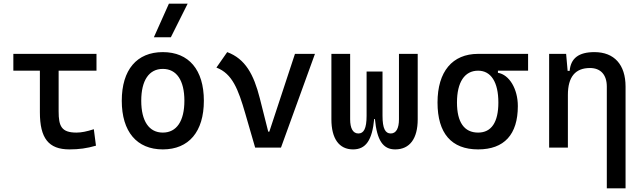

<svg xmlns="http://www.w3.org/2000/svg" viewBox="-20 -815 3556 1060"><path d="M363.3 9.8C416 9.8 459.5 3.9 509.8 -10.7L498 -101.6C458.5 -88.9 429.2 -83 402.3 -83C319.3 -83 303.7 -118.2 303.7 -200.2V-424.8H512.7V-517.6H53.7V-424.8H200.2V-195.3C200.2 -51.8 248 9.8 363.3 9.8Z M878.9 9.8C1022.5 9.8 1105.5 -87.9 1105.5 -258.8C1105.5 -429.7 1022.5 -527.3 878.9 -527.3C735.4 -527.3 652.3 -429.7 652.3 -258.8C652.3 -87.9 735.4 9.8 878.9 9.8ZM878.9 -83C802.7 -83 759.8 -146.5 759.8 -258.8C759.8 -371.1 802.7 -434.6 878.9 -434.6C955.1 -434.6 998 -371.1 998 -258.8C998 -146.5 955.1 -83 878.9 -83ZM829.6 -609.4H923.3L1016.1 -794.9H912.6Z M1388.7 0H1531.2L1718.8 -517.6H1608.4L1466.8 -87.9H1460.9L1414.1 -273.4C1380.9 -403.8 1334.5 -490.2 1234.4 -527.3L1174.8 -441.9C1262.7 -408.7 1295.4 -321.3 1333.5 -190.4Z M2161.6 9.8C2242.7 9.8 2286.1 -50.3 2286.1 -156.2V-517.6H2182.6V-156.2C2182.6 -106.4 2167 -78.1 2137.2 -78.1C2107.4 -78.1 2091.8 -105 2091.8 -175.8V-419.9H2003.9V-175.8C2003.9 -105 1988.3 -78.1 1958.5 -78.1C1928.7 -78.1 1913.1 -106.4 1913.1 -156.2V-517.6H1809.6V-156.2C1809.6 -50.3 1851.6 9.8 1929.2 9.8C1999.5 9.8 2034.7 -40.5 2045.9 -158.2H2049.8C2061 -40.5 2094.2 9.8 2161.6 9.8Z M2619.6 9.8C2763.7 9.8 2838.9 -72.3 2838.9 -229.5C2838.9 -323.7 2792 -402.8 2729 -413.1V-424.8H2895.5V-517.6H2619.6C2477.5 -517.6 2395.5 -419.9 2395.5 -249C2395.5 -79.1 2472.2 9.8 2619.6 9.8ZM2619.6 -83C2543 -83 2502.9 -140.1 2502.9 -249C2502.9 -361.3 2544.9 -424.8 2619.6 -424.8C2690.9 -424.8 2731.4 -361.3 2731.4 -249C2731.4 -140.1 2692.9 -83 2619.6 -83Z M3330.1 224.6H3433.6V-336.9C3433.6 -458 3371.1 -527.3 3261.7 -527.3C3174.8 -527.3 3130.9 -493.2 3125 -423.8H3113.8L3105.5 -517.6H3011.7V0H3115.2V-291C3115.2 -390.6 3156.2 -439.5 3237.3 -439.5C3295.9 -439.5 3330.1 -402.3 3330.1 -336.9Z"/></svg>

Font: Cascadia Mono NF
Style: Regular
Weight: 400
Monospace: yes
Designer: Aaron Bell
Foundry: Saja Typeworks
Version: Version 2404.023